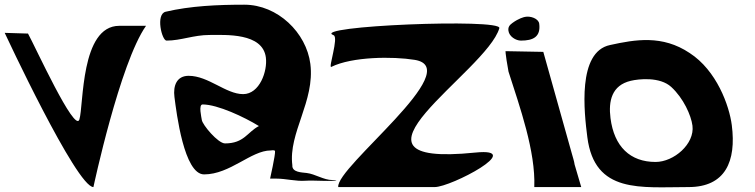

<svg xmlns="http://www.w3.org/2000/svg" viewBox="-69 -797 3217 818"><path d="M-49 -657C-49 -657 257 0 329 0C329 0 441.5 -528 553.1 -687H439.1C273.4 -687 287.9 -347.5 269.2 -288C250.1 -227.6 79.8 -601 50.3 -654Z M1034.1 -260C984.8 -234.6 971.5 -186 889.6 -186C859.8 -186 793.4 -265.4 790.8 -286C789.4 -296.6 775.7 -352 794.3 -352C858 -352 972.2 -298.1 1034.1 -260ZM636.8 -747C593.1 -736.7 620.6 -624 640.5 -624C702.1 -624 755.9 -648 823.5 -648C892.1 -648 1050.2 -658.1 1063.7 -552C1071.2 -494 1037.1 -396 966.7 -396C893.5 -396 818.9 -474 734.7 -474C683.7 -474 668.1 -431.7 674.2 -384C682.9 -316.2 715 -54 800.4 -54C911.3 -54 1000.9 -156 1084.4 -156C1084.4 -156 1101.9 -159.5 1102.8 -153C1104.7 -137.9 1081.7 -36 1081.7 -36H1108.7C1149.9 -36 1190.8 -23.9 1232.9 -27C1268.4 -29.7 1353.8 -22 1364.5 -30H1346.5C1310.5 -30 1274.2 -55.5 1237.7 -60C1216.7 -62.6 1174.4 -62.5 1176.5 -93C1158.8 -230.8 1273.6 -365.8 1253.2 -525C1236.3 -657.3 1114.4 -777 972 -777C858.7 -777 742.6 -771.9 636.8 -747Z M1352.2 -647C1375.1 -638.5 1328.4 -505 1342.5 -512C1431.6 -556.2 1605.7 -557 1697.7 -542C1920.8 -505.6 1361.1 -85.1 1372 0H1783C1852.8 0 2174.8 -169.3 1956.2 -147C1310.6 -81 2005.2 -491 2058.4 -677C2070.7 -719.9 1247.2 -686 1352.2 -647Z M2167.6 -725C2162 -723.8 2141.4 -719 2113.9 -699C2101 -689.6 2095.2 -681.1 2097.1 -666C2100.3 -641.4 2128.5 -624 2150.5 -624C2202.6 -624 2235.4 -640.1 2228.3 -696C2225.4 -718.4 2190 -730 2167.6 -725ZM2207.3 0H2407.3L2379.1 -96C2377.1 -111.4 2370.8 -128.9 2366.9 -144L2245.7 -576L2086.3 -579C2079.9 -590 2096.5 -494.9 2097.4 -492C2145.9 -340.4 2213.2 -152.2 2207.3 0Z M2881.2 -261.5C2891.1 -183.7 2801.9 -107 2724 -107C2615.8 -107 2547.5 -172.4 2532 -293.5C2522.6 -366.5 2537.2 -433.5 2618.2 -452.7C2652.5 -460.9 2742.6 -470.7 2790.8 -426.5C2842.9 -378.7 2875.6 -305.5 2881.2 -261.5ZM2864.4 0C3021.7 0 3068.4 -110.3 3048.8 -263.5C3038.1 -347.2 2984.1 -496.9 2869.1 -571.2C2753 -648.9 2637.7 -628.8 2530.2 -605.2C2389.5 -576 2420 -316.8 2433.3 -212.5C2464.3 29.5 2661.7 0 2864.4 0Z"/></svg>

Font: Rocketfuel
Style: Regular
Weight: 400
Designer: Mew Too
Foundry: Cannot Into Space Fonts.
Version: Version 0.27